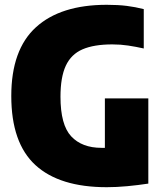

<svg xmlns="http://www.w3.org/2000/svg" viewBox="-20 -770 680 800"><path d="M425 10Q228 10 127.5 -82.2Q27 -174.5 27 -370Q27 -563 129.8 -656.5Q232.5 -750 425 -750Q471.5 -750 507.8 -745.5Q544 -741 579 -732V-568Q545.5 -575.5 514 -580.2Q482.5 -585 448 -585Q371.5 -585 324 -564.5Q276.5 -544 254.2 -496.2Q232 -448.5 232 -367Q232 -249.5 276.8 -201.8Q321.5 -154 403 -154Q410 -154 417 -154V-360H598V-5Q555.5 1.5 510.2 5.8Q465 10 425 10Z"/></svg>

Font: Encode Sans Condensed Condensed Black
Style: Regular
Weight: 900
Width: 3
Designer: Multiple Designers
Foundry: Impallari Type
Version: Version 3.000; ttfautohint (v1.8.3) -l 8 -r 50 -G 200 -x 14 